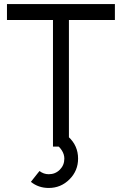

<svg xmlns="http://www.w3.org/2000/svg" viewBox="-20 -720 598 943"><path d="M14.2 -700V-621.7H240.2V0H318.5V-621.7H544.3V-700ZM316 -48.2 252 -10.2Q262.5 -5.8 269.9 1.5Q277.3 8.8 283.3 18.2Q296 37.8 296 59Q296 91.3 273.8 113.5Q251.7 135.7 219.3 135.7Q194.5 135.7 174 120Q174 120 163.2 133.3Q152.3 146.7 131.7 173.2Q169 203.2 219.3 203.2Q279 203.2 321.3 160.8Q363.5 118.7 363.5 59Q363.5 -4.8 316 -48.2Z"/></svg>

Font: Unageo Variable
Style: Regular
Weight: 300
Designer: Richard Sepsi
Foundry: Richard Sepsi
Version: Version 2.200